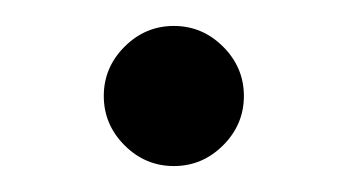

<svg xmlns="http://www.w3.org/2000/svg" viewBox="-20 -444 268 148"><path d="M76 -332Q60 -348 60 -370Q60 -392 76 -408Q92 -424 114 -424Q136 -424 152 -408Q168 -392 168 -370Q168 -348 152 -332Q136 -316 114 -316Q92 -316 76 -332Z"/></svg>

Font: Tenor Sans
Style: Regular
Weight: 400
Designer: Denis Masharov
Foundry: Denis Masharov
Version: Version 1.1